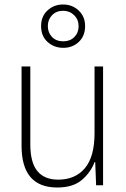

<svg xmlns="http://www.w3.org/2000/svg" viewBox="-20 -825 562 855"><path d="M439 -529V0H408L404 -103H401Q385 -59 345.5 -24.5Q306 10 235 10Q76 10 76 -176V-529H115V-182Q115 -101 146.5 -63Q178 -25 239 -25Q315 -25 358 -76Q401 -127 401 -232V-529ZM262 -612Q221 -612 192 -638Q163 -664 163 -709Q163 -752 191.5 -778.5Q220 -805 261 -805Q302 -805 330.5 -778Q359 -751 359 -709Q359 -665 331 -638.5Q303 -612 262 -612ZM262 -641Q292 -641 311 -660Q330 -679 330 -708Q330 -738 310 -757.5Q290 -777 261 -777Q231 -777 212 -757.5Q193 -738 193 -709Q193 -680 211.5 -660.5Q230 -641 262 -641Z"/></svg>

Font: Noto Sans Arabic UI SmCn XLt
Style: Regular
Weight: 200
Width: 4
Designer: Monotype Design Team, Nadine Chahine and Nizar Qandah
Foundry: Monotype Imaging Inc.
Version: Version 2.010; ttfautohint (v1.8.4.7-5d5b)